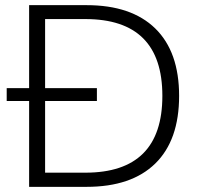

<svg xmlns="http://www.w3.org/2000/svg" viewBox="-20 -725 780 745"><path d="M6 0ZM93 0V-705H316Q490 -705 582.5 -614.5Q675 -524 675 -353Q675 -181 582.5 -90.5Q490 0 316 0ZM155 -55H311Q610 -55 610 -353Q610 -651 311 -651H155ZM6 -333V-383H356V-333Z"/></svg>

Font: Winston Light
Style: Regular
Weight: 300
Designer: Original fonts by Vernon Adams / Changes by Cristiano Sobral
Foundry: Original fonts by Vernon Adams / Changes by Cristiano Sobral
Version: Version 2.503;July 17, 2020;FontCreator 13.0.0.2655 64-bit